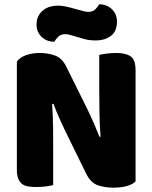

<svg xmlns="http://www.w3.org/2000/svg" viewBox="-20 -860 705 888"><path d="M607 -21Q593 -7 566.5 0.5Q540 8 503 8Q466 8 433 -3Q400 -14 379 -56L280 -258Q265 -289 253 -316.5Q241 -344 227 -380L221 -379Q225 -325 225.5 -269Q226 -213 226 -159V-4Q215 -1 192.5 2Q170 5 148 5Q126 5 109 2Q92 -1 81 -10Q70 -19 64 -34.5Q58 -50 58 -75V-575Q72 -595 101 -605Q130 -615 163 -615Q200 -615 233.5 -603.5Q267 -592 287 -551L387 -349Q402 -318 414 -290.5Q426 -263 440 -227L445 -228Q441 -282 440 -336Q439 -390 439 -444V-606Q450 -609 472.5 -612Q495 -615 517 -615Q561 -615 584 -599.5Q607 -584 607 -535ZM338 -816Q356 -811 368 -808Q380 -805 388 -805Q410 -805 422 -818Q434 -831 439 -840Q474 -840 497.5 -817.5Q521 -795 521 -760Q521 -715 493 -694Q465 -673 423 -673Q409 -673 395 -674.5Q381 -676 364 -681L324 -693Q310 -697 300.5 -699.5Q291 -702 282 -702Q260 -702 248.5 -689.5Q237 -677 231 -667Q196 -667 172.5 -689.5Q149 -712 149 -747Q149 -769 157.5 -785.5Q166 -802 180 -813Q194 -824 211.5 -829Q229 -834 247 -834Q260 -834 278.5 -831Q297 -828 338 -816Z"/></svg>

Font: BALOOCHETTANREGULAR
Style: Book
Weight: 400
Designer: Maithili Shingre and Ek Type
Foundry: Ek Type
Version: Version 1.100;PS 1.000;hotconv 1.0.88;makeotf.lib2.5.647800;